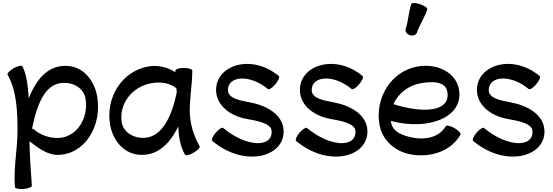

<svg xmlns="http://www.w3.org/2000/svg" viewBox="-20 -1005 3698 1283"><path d="M31 -505C91 -401 97 -262 97 -133C97 -7 69 119 80 245C81 255 107 260 138 258C169 255 194 245 193 235C185 138 179 40 177 -57L178 -61C235 -15 299 30 363 30C547 30 664 -164 629 -362C611 -463 544 -550 446 -563C310 -580 226 -484 172 -348C167 -436 155 -517 129 -562C124 -570 98 -564 71 -549C44 -533 26 -514 31 -505ZM207 -140C203 -143 199 -145 194 -146C229 -314 285 -469 432 -450C490 -443 541 -405 551 -349C575 -214 491 -83 364 -83C306 -83 251 -103 207 -140Z M1314 -28C1272 -101 1248 -183 1248 -267C1248 -356 1265 -444 1265 -533C1265 -543 1240 -551 1208 -551C1177 -551 1152 -543 1152 -533C1152 -530 1152 -526 1152 -523C1098 -556 1035 -572 972 -561C794 -530 684 -352 716 -171C733 -71 801 15 899 28C1025 44 1113 -39 1171 -160C1174 -92 1185 -25 1216 28C1221 37 1247 31 1274 15C1301 0 1319 -20 1314 -28ZM913 -85C856 -92 804 -129 794 -185C772 -310 863 -427 992 -449C1051 -460 1115 -452 1159 -414C1160 -405 1161 -396 1161 -386C1127 -223 1057 -66 913 -85Z M1399 -63C1615 118 1886 44 1875 -136C1868 -243 1757 -302 1645 -322C1581 -334 1505 -348 1503 -401C1500 -498 1648 -512 1770 -410C1778 -404 1800 -418 1820 -442C1840 -466 1851 -490 1843 -497C1661 -649 1419 -570 1424 -399C1427 -298 1521 -230 1625 -211C1698 -198 1792 -181 1795 -131C1803 -14 1624 -22 1471 -150C1464 -156 1442 -142 1421 -118C1401 -94 1391 -70 1399 -63Z M1959 -63C2175 118 2446 44 2435 -136C2428 -243 2317 -302 2205 -322C2141 -334 2065 -348 2063 -401C2060 -498 2208 -512 2330 -410C2338 -404 2360 -418 2380 -442C2400 -466 2411 -490 2403 -497C2221 -649 1979 -570 1984 -399C1987 -298 2081 -230 2185 -211C2258 -198 2352 -181 2355 -131C2363 -14 2184 -22 2031 -150C2024 -156 2002 -142 1981 -118C1961 -94 1951 -70 1959 -63Z M2766 -787C2784 -841 2818 -888 2835 -942C2839 -951 2817 -967 2787 -977C2758 -987 2731 -987 2728 -978C2710 -924 2709 -866 2691 -813C2685 -796 2698 -777 2718 -770C2739 -763 2760 -771 2766 -787ZM3057 -105C3062 -114 3044 -133 3017 -149C2990 -164 2964 -170 2959 -162C2918 -91 2829 -69 2746 -84C2678 -96 2605 -120 2594 -185C2593 -189 2593 -193 2592 -197C2845 -129 3080 -223 3047 -407C3027 -524 2897 -583 2772 -561C2594 -530 2484 -352 2516 -171C2534 -67 2622 9 2726 27C2856 50 2993 7 3057 -105ZM2792 -449C2870 -463 2957 -461 2969 -393C2994 -255 2804 -247 2609 -309C2640 -380 2708 -434 2792 -449Z M3142 -63C3358 118 3629 44 3618 -136C3611 -243 3500 -302 3388 -322C3324 -334 3248 -348 3246 -401C3243 -498 3391 -512 3513 -410C3521 -404 3543 -418 3563 -442C3583 -466 3594 -490 3586 -497C3404 -649 3162 -570 3167 -399C3170 -298 3264 -230 3368 -211C3441 -198 3535 -181 3538 -131C3546 -14 3367 -22 3214 -150C3207 -156 3185 -142 3164 -118C3144 -94 3134 -70 3142 -63Z"/></svg>

Font: Nupuram SemiBold
Style: Regular
Weight: 600
Designer: Santhosh Thottingal (santhosh.thottingal@gmail.com)
Foundry: SMC
Version: Version 1.000